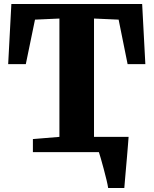

<svg xmlns="http://www.w3.org/2000/svg" viewBox="-20 -763 770 963"><path d="M372 -76.5H550.5V-48.5H372ZM522.5 180Q520.5 165.5 514.2 139.2Q508 113 500.2 84.2Q492.5 55.5 485.8 32.2Q479 9 476 0L440.5 -76.5H625Q624 -63.5 622 -37.5Q620 -11.5 617.2 21.2Q614.5 54 611.5 86Q608.5 118 606.5 143.5Q604.5 169 603.5 180ZM278 -76.5V-670L155.5 -664.5L109.5 -441.5H21L37 -743H693L709 -441.5H620L575 -664.5L451.5 -670V-76.5L584.5 -65.5V0H145V-65.5Z"/></svg>

Font: Merriweather 20pt Black
Style: Regular
Weight: 900
Version: Version 2.100